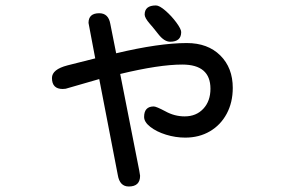

<svg xmlns="http://www.w3.org/2000/svg" viewBox="-20 -596 1040 698"><path d="M408.2 40 340.8 -308.6 218.8 -273.4 208 -272.5Q168.9 -272.5 168.9 -312.5Q168.9 -343.8 225.6 -358.4L326.2 -383.8L301.8 -512.7Q301.8 -547.9 340.8 -547.9Q374 -547.9 380.9 -509.8L402.3 -402.3Q558.6 -439.5 659.2 -439.5Q735.4 -439.5 780.8 -394.5Q826.2 -349.6 826.2 -276.4Q826.2 -223.6 804.2 -182.6Q782.2 -141.6 743.2 -118.7Q704.1 -95.7 653.3 -95.7Q618.2 -95.7 583.5 -106.4Q548.8 -117.2 526.4 -134.8Q503.9 -152.3 503.9 -170.9Q503.9 -209 539.1 -209Q547.9 -209 581.1 -191.4Q614.3 -172.9 651.4 -172.9Q693.4 -172.9 719.2 -200.7Q745.1 -228.5 745.1 -273.4Q745.1 -361.3 642.6 -361.3Q558.6 -361.3 417 -327.1L486.3 24.4L489.3 43Q489.3 82 448.2 82Q415 82 408.2 40ZM555.7 -471.7Q530.3 -503.9 524.4 -509.8Q505.9 -531.2 505.9 -543Q505.9 -576.2 546.9 -576.2Q559.6 -576.2 581.5 -557.1Q603.5 -538.1 621.1 -514.2Q638.7 -490.2 638.7 -479.5Q638.7 -444.3 598.6 -444.3Q577.1 -444.3 555.7 -471.7Z"/></svg>

Font: jf-openhuninn-2.1
Style: Regular
Weight: 400
Designer: [Kosugi Maru]
Designed by MOTOYA      

[Varela Round]
Joe Prince (Latin component); Avraham Cornfeld (Hebrew component)
Foundry: justfont Co., Ltd.
Version: 2.1